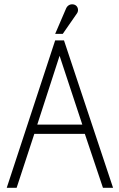

<svg xmlns="http://www.w3.org/2000/svg" viewBox="-20 -892 567 912"><path d="M242 -700 12 0H59L143 -256H383L469 0H517L284 -700ZM263 -627 371 -300H157ZM242 -731H278L346 -829C355 -842 351 -864 333 -870C317 -875 301 -868 294 -852Z"/></svg>

Font: Advent Pro
Style: Light
Weight: 300
Designer: Andreas Kalpakidis
Foundry: Andreas Kalpakidis
Version: Version 2.002 2007